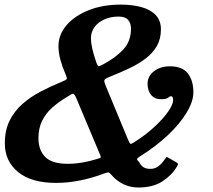

<svg xmlns="http://www.w3.org/2000/svg" viewBox="-20 -783 925 834"><path d="M679.5 -352Q696.5 -352 703.8 -355.2Q711 -358.5 714.5 -361.8Q718 -365 723.5 -365Q732 -365 732 -347.5Q732 -330 711 -299.2Q690 -268.5 652 -233Q614 -197.5 563.5 -165.5Q550 -156.5 546.5 -158.5Q543 -160.5 536.5 -175.5L442 -403.5Q434.5 -421 433.2 -429Q432 -437 439 -441.2Q446 -445.5 464 -452.5Q506.5 -469.5 545.2 -488Q584 -506.5 614.2 -530Q644.5 -553.5 661.8 -584Q679 -614.5 679 -655Q679 -694 656.2 -717.8Q633.5 -741.5 594 -752.2Q554.5 -763 505 -763Q426 -763 364.8 -738.5Q303.5 -714 268.8 -673.2Q234 -632.5 234 -583Q234 -555 242 -524.8Q250 -494.5 263.5 -463.5Q272 -444.5 270 -440Q268 -435.5 249 -428Q201 -408.5 156.5 -385.2Q112 -362 77 -331Q42 -300 21.5 -258.5Q1 -217 1 -160Q1 -83 58.5 -35.8Q116 11.5 223 11.5Q275.5 11.5 329.2 0.5Q383 -10.5 434 -30Q447 -34.5 451 -34Q455 -33.5 463 -24.5Q486 2.5 515.8 17Q545.5 31.5 582 31.5Q644.5 31.5 685.8 4.5Q727 -22.5 747.5 -58Q753 -67 753.2 -70.5Q753.5 -74 744 -79L712 -97.5Q704 -102.5 702.5 -100.2Q701 -98 696 -91.5Q682 -71 667.2 -60.2Q652.5 -49.5 633.5 -49.5Q613.5 -49.5 602.5 -57.2Q591.5 -65 584 -79.5Q573.5 -89 575.8 -93.2Q578 -97.5 588.5 -104Q656 -146 708.2 -195Q760.5 -244 790.2 -293Q820 -342 820 -382Q820 -432.5 796.2 -463.8Q772.5 -495 717 -495Q689.5 -495 667.8 -485Q646 -475 633.5 -458Q621 -441 621 -420Q621 -389.5 636.2 -370.8Q651.5 -352 679.5 -352ZM147 -183Q147 -226 163.2 -258.8Q179.5 -291.5 207.5 -316.2Q235.5 -341 270.5 -361.5Q288 -373.5 295.2 -375.8Q302.5 -378 311.5 -356.5L412.5 -116Q418 -104 418 -100.2Q418 -96.5 403.5 -93Q372 -83 339.2 -77.2Q306.5 -71.5 273 -71.5Q206 -71.5 176.5 -101.2Q147 -131 147 -183ZM549 -658.5Q549 -603.5 514.8 -567.2Q480.5 -531 428 -503.5Q413.5 -495.5 408.8 -495.8Q404 -496 398 -513Q375 -579.5 375 -617Q375 -643.5 390.2 -664.8Q405.5 -686 432.8 -698.5Q460 -711 496 -711Q524 -711 536.5 -696.5Q549 -682 549 -658.5Z"/></svg>

Font: Besley SemiBold
Style: Italic
Weight: 600
Italic angle: -13°
Designer: Owen Earl
Foundry: indestructible type*
Version: Version 2.001